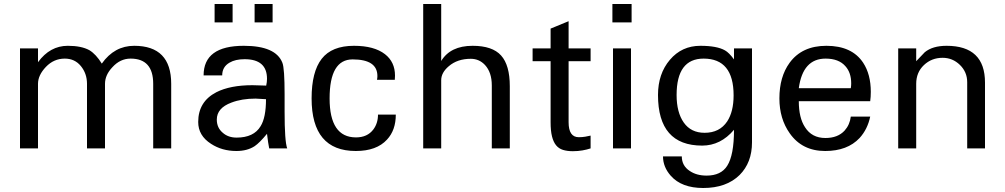

<svg xmlns="http://www.w3.org/2000/svg" viewBox="-20 -742 5025 960"><path d="M836 0H746V-323Q746 -449 633 -449Q581 -449 542 -406Q505 -367 505 -323V0H415V-323Q415 -374 384.5 -411.5Q354 -449 304 -449Q249 -449 209.5 -407.5Q170 -366 170 -323V0H80V-500H170V-431Q230 -513 319 -513Q387 -513 427 -491Q460 -471 489 -424Q552 -513 651 -513Q836 -513 836 -323Z M1343 -630H1253V-722H1343ZM1143 -630H1053V-722H1143ZM1416 0H1326Q1321 -23 1315 -73Q1278 -28 1253 -11Q1216 13 1162 13Q1090 13 1035 -23Q971 -64 971 -132Q971 -234 1062 -281Q1131 -316 1242 -316Q1254 -316 1277.5 -315Q1301 -314 1311 -314Q1315 -332 1315 -348Q1315 -446 1203 -446Q1157 -446 1128 -429Q1091 -408 1091 -365H998Q998 -513 1199 -513Q1359 -513 1392 -428Q1403 -400 1403 -270V-183Q1403 -36 1416 0ZM1310 -246Q1270 -249 1258 -249Q1189 -249 1137 -229Q1064 -202 1064 -144Q1064 -103 1094 -78Q1121 -54 1163 -54Q1249 -54 1283 -111Q1310 -154 1310 -246Z M1959 -169Q1959 -91 1915 -44Q1863 13 1759 13Q1538 13 1538 -250Q1538 -383 1588.5 -448Q1639 -513 1750 -513Q1851 -513 1905 -471Q1955 -432 1955 -364Q1955 -354 1954 -343H1865Q1867 -353 1867 -362Q1867 -445 1743 -445Q1628 -445 1628 -250Q1628 -55 1760 -55Q1817 -55 1847 -95Q1870 -126 1870 -169Z M2529 0H2439V-315Q2439 -380 2405 -417Q2376 -448 2334 -448Q2267 -448 2224 -411Q2186 -379 2186 -341V0H2096V-722H2186V-437Q2232 -513 2343 -513Q2442 -513 2485.5 -464.5Q2529 -416 2529 -311Z M2933 0Q2915 6 2892.5 10Q2870 14 2844 14Q2816 14 2795 7.5Q2774 1 2760.5 -15.5Q2747 -32 2740 -60Q2733 -88 2733 -131V-436H2643V-500H2733V-599L2823 -636V-500H2933V-436H2823V-131Q2823 -56 2874 -56Q2891 -56 2906 -58.5Q2921 -61 2933 -64Z M3138 -630H3042V-722H3138ZM3135 0H3045V-500H3135Z M3740 -30Q3740 71 3678 133Q3612 198 3496 198Q3388 198 3334 137Q3295 93 3295 40H3389Q3389 87 3429 113Q3463 136 3513 136Q3585 136 3616 87Q3650 34 3650 -93Q3583 -14 3491 -14Q3270 -14 3270 -267Q3270 -373 3329.5 -443Q3389 -513 3482 -513Q3565 -513 3605 -490Q3625 -479 3650 -445V-500H3740ZM3648 -265Q3648 -449 3498 -449Q3363 -449 3363 -267Q3363 -180 3399 -129Q3435 -78 3503 -78Q3578 -78 3616 -135Q3648 -184 3648 -265Z M4334 -283Q4334 -257 4331 -236H3974Q3974 -153 4005 -106Q4039 -52 4107 -52Q4169 -52 4203 -89Q4229 -118 4234 -159H4331Q4318 -96 4278 -52Q4217 13 4106 13Q3991 13 3929 -75Q3877 -148 3877 -250Q3877 -358 3928 -428Q3990 -513 4112 -513Q4240 -513 4296 -428Q4334 -370 4334 -283ZM4234 -301Q4236 -313 4236 -325Q4236 -379 4207 -411Q4174 -449 4108 -449Q3994 -449 3974 -301Z M4905 0H4816V-331Q4816 -382 4779.5 -417.5Q4743 -453 4693 -453Q4638 -453 4599.5 -416.5Q4561 -380 4561 -323V0H4471V-500H4561V-436Q4583 -459 4604 -481Q4643 -513 4713 -513Q4905 -513 4905 -329Z"/></svg>

Font: Mingzat
Style: Regular
Weight: 400
Designer: Jason Glavy (Lepcha), Lorna Priest (Lepcha additions), Walt Agee (Sophia), Victor Gaultney (Sophia)
Foundry: SIL International
Version: Version 0.100